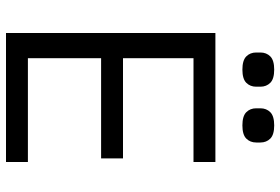

<svg xmlns="http://www.w3.org/2000/svg" viewBox="-167 -767 934 640"><g transform="rotate(90 300.0 -447.0)"><path d="M90 0V-698H520V-625H174V-390H508V-317H174V-73H520V0ZM155 -834V-848Q155 -868 168 -881Q181 -894 212 -894Q243 -894 256 -881Q269 -868 269 -848V-834Q269 -814 256 -801Q243 -788 212 -788Q181 -788 168 -801Q155 -814 155 -834ZM341 -834V-848Q341 -868 354 -881Q367 -894 398 -894Q429 -894 442 -881Q455 -868 455 -848V-834Q455 -814 442 -801Q429 -788 398 -788Q367 -788 354 -801Q341 -814 341 -834Z"/></g></svg>

Font: IBM Plaex Mono
Style: Regular
Weight: 400
Designer: Mike Abbink, Paul van der Laan, Pieter van Rosmalen
Foundry: Bold Monday
Version: Version 2.003